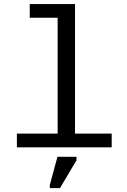

<svg xmlns="http://www.w3.org/2000/svg" viewBox="-20 -745 640 971"><path d="M359.4 -69.3H544.9V0H65.4V-69.3H271.5V-655.3H130.4V-724.6H359.4ZM231.9 206.5V190.4L270.5 47.9H366.7V65.9L283.2 206.5Z"/></svg>

Font: Courier New
Style: Regular
Weight: 400
Designer: Steve Matteson
Foundry: Ascender Corporation
Version: Version 2.00.3